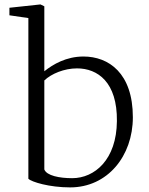

<svg xmlns="http://www.w3.org/2000/svg" viewBox="-20 -812 657 846"><path d="M105 -24.4C118.7 -10.3 197.3 13.7 289.1 13.7C453.6 13.7 565.4 -124 565.4 -295.4C565.4 -490.2 458.5 -563 347.7 -563C272 -563 213.9 -528.8 175.3 -498V-784.2L158.2 -792.5L21.5 -777.8V-744.6L105 -732.4ZM175.3 -65.4V-457.5C206.5 -487.3 263.2 -510.7 319.3 -510.7C410.2 -510.7 497.1 -450.2 495.1 -278.3C493.7 -108.4 397 -26.9 297.9 -26.9C241.7 -26.9 185.5 -38.1 175.3 -65.4Z"/></svg>

Font: Merriweather
Style: Light
Weight: 250
Designer: Eben Sorkin ( eben@eyebytes.com )
Foundry: Sorkin Type Co.
Version: Version 1.003